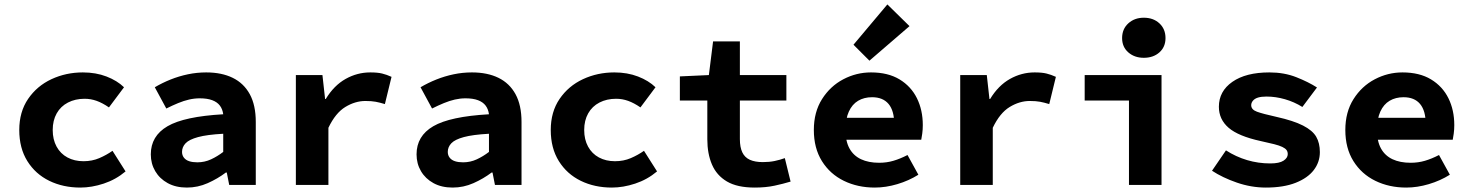

<svg xmlns="http://www.w3.org/2000/svg" viewBox="-20 -835 6640 867"><path d="M343 12Q265 12 202.5 -18.5Q140 -49 103.5 -107.5Q67 -166 67 -248Q67 -330 107 -388.5Q147 -447 212.5 -477.5Q278 -508 354 -508Q413 -508 461 -489.5Q509 -471 540 -441L472 -350Q443 -370 416.5 -379.5Q390 -389 362 -389Q320 -389 287 -372Q254 -355 236 -323Q218 -291 218 -248Q218 -205 235.5 -173Q253 -141 284.5 -124Q316 -107 357 -107Q396 -107 428.5 -121Q461 -135 488 -154L547 -61Q503 -24 448.5 -6Q394 12 343 12Z M824 12Q774 12 737.5 -8Q701 -28 681 -62Q661 -96 661 -138Q661 -221 736.5 -265Q812 -309 988 -319Q985 -342 973 -358Q961 -374 938.5 -382.5Q916 -391 882 -391Q858 -391 834 -385.5Q810 -380 784.5 -369.5Q759 -359 731 -345L679 -441Q713 -461 750.5 -476Q788 -491 828.5 -499.5Q869 -508 911 -508Q981 -508 1031 -483.5Q1081 -459 1108 -409.5Q1135 -360 1135 -284V0H1015L1004 -56H1000Q963 -28 918 -8Q873 12 824 12ZM871 -102Q904 -102 933 -115.5Q962 -129 988 -149V-231Q915 -227 874.5 -216Q834 -205 818 -188Q802 -171 802 -149Q802 -134 810.5 -123Q819 -112 834.5 -107Q850 -102 871 -102Z M1316 0V-496H1436L1448 -388H1451Q1488 -449 1540.5 -478.5Q1593 -508 1652 -508Q1685 -508 1705.5 -503Q1726 -498 1748 -488L1718 -365Q1695 -372 1676.5 -375.5Q1658 -379 1630 -379Q1584 -379 1539.5 -352Q1495 -325 1463 -258V0Z M2024 12Q1974 12 1937.5 -8Q1901 -28 1881 -62Q1861 -96 1861 -138Q1861 -221 1936.5 -265Q2012 -309 2188 -319Q2185 -342 2173 -358Q2161 -374 2138.5 -382.5Q2116 -391 2082 -391Q2058 -391 2034 -385.5Q2010 -380 1984.5 -369.5Q1959 -359 1931 -345L1879 -441Q1913 -461 1950.5 -476Q1988 -491 2028.5 -499.5Q2069 -508 2111 -508Q2181 -508 2231 -483.5Q2281 -459 2308 -409.5Q2335 -360 2335 -284V0H2215L2204 -56H2200Q2163 -28 2118 -8Q2073 12 2024 12ZM2071 -102Q2104 -102 2133 -115.5Q2162 -129 2188 -149V-231Q2115 -227 2074.5 -216Q2034 -205 2018 -188Q2002 -171 2002 -149Q2002 -134 2010.5 -123Q2019 -112 2034.5 -107Q2050 -102 2071 -102Z M2743 12Q2665 12 2602.5 -18.5Q2540 -49 2503.5 -107.5Q2467 -166 2467 -248Q2467 -330 2507 -388.5Q2547 -447 2612.5 -477.5Q2678 -508 2754 -508Q2813 -508 2861 -489.5Q2909 -471 2940 -441L2872 -350Q2843 -370 2816.5 -379.5Q2790 -389 2762 -389Q2720 -389 2687 -372Q2654 -355 2636 -323Q2618 -291 2618 -248Q2618 -205 2635.5 -173Q2653 -141 2684.5 -124Q2716 -107 2757 -107Q2796 -107 2828.5 -121Q2861 -135 2888 -154L2947 -61Q2903 -24 2848.5 -6Q2794 12 2743 12Z M3388 12Q3309 12 3262.5 -15.5Q3216 -43 3195 -92Q3174 -141 3174 -206V-381H3050V-490L3181 -496L3200 -648H3321V-496H3531V-381H3321V-207Q3321 -170 3332 -147Q3343 -124 3366 -113.5Q3389 -103 3425 -103Q3454 -103 3478 -108Q3502 -113 3524 -121L3550 -15Q3517 -5 3477.5 3.5Q3438 12 3388 12Z M3930 12Q3853 12 3790.5 -18.5Q3728 -49 3691.5 -107.5Q3655 -166 3655 -248Q3655 -329 3692 -387.5Q3729 -446 3788 -477Q3847 -508 3913 -508Q3990 -508 4042 -476.5Q4094 -445 4120.5 -391.5Q4147 -338 4147 -270Q4147 -250 4144.5 -231.5Q4142 -213 4140 -204H3764V-303H4041L4018 -275Q4018 -335 3992.5 -365.5Q3967 -396 3918 -396Q3882 -396 3855 -380Q3828 -364 3813 -331Q3798 -298 3798 -248Q3798 -197 3816 -164.5Q3834 -132 3868 -116Q3902 -100 3950 -100Q3984 -100 4014.5 -109Q4045 -118 4078 -135L4127 -46Q4084 -19 4032 -3.5Q3980 12 3930 12ZM3906 -561 3834 -633 3987 -815 4087 -717Z M4316 0V-496H4436L4448 -388H4451Q4488 -449 4540.5 -478.5Q4593 -508 4652 -508Q4685 -508 4705.5 -503Q4726 -498 4748 -488L4718 -365Q4695 -372 4676.5 -375.5Q4658 -379 4630 -379Q4584 -379 4539.5 -352Q4495 -325 4463 -258V0Z M5078 0V-381H4878V-496H5225V0ZM5145 -574Q5103 -574 5075 -598.5Q5047 -623 5047 -663Q5047 -704 5075 -729.5Q5103 -755 5145 -755Q5188 -755 5215.5 -729.5Q5243 -704 5243 -663Q5243 -623 5215.5 -598.5Q5188 -574 5145 -574Z M5696 12Q5630 12 5565 -10.5Q5500 -33 5453 -64L5516 -156Q5561 -127 5611.5 -112Q5662 -97 5716 -97Q5757 -97 5776 -109.5Q5795 -122 5795 -139Q5795 -150 5789.5 -157.5Q5784 -165 5770.5 -171.5Q5757 -178 5733.5 -184Q5710 -190 5673 -198Q5572 -220 5528 -258Q5484 -296 5484 -353Q5484 -423 5545 -465.5Q5606 -508 5712 -508Q5779 -508 5833.5 -486.5Q5888 -465 5927 -440L5861 -352Q5824 -375 5782 -387Q5740 -399 5699 -399Q5676 -399 5661 -394.5Q5646 -390 5638 -380.5Q5630 -371 5630 -360Q5630 -340 5656 -330.5Q5682 -321 5745 -307Q5821 -290 5864 -268Q5907 -246 5923.5 -217.5Q5940 -189 5940 -148Q5940 -103 5912.5 -67Q5885 -31 5830.5 -9.5Q5776 12 5696 12Z M6330 12Q6253 12 6190.5 -18.5Q6128 -49 6091.5 -107.5Q6055 -166 6055 -248Q6055 -329 6092 -387.5Q6129 -446 6188 -477Q6247 -508 6313 -508Q6390 -508 6442 -476.5Q6494 -445 6520.5 -391.5Q6547 -338 6547 -270Q6547 -250 6544.5 -231.5Q6542 -213 6540 -204H6164V-303H6441L6418 -275Q6418 -335 6392.5 -365.5Q6367 -396 6318 -396Q6282 -396 6255 -380Q6228 -364 6213 -331Q6198 -298 6198 -248Q6198 -197 6216 -164.5Q6234 -132 6268 -116Q6302 -100 6350 -100Q6384 -100 6414.5 -109Q6445 -118 6478 -135L6527 -46Q6484 -19 6432 -3.5Q6380 12 6330 12Z"/></svg>

Font: Source Code Pro ExtraLight
Style: Bold
Weight: 700
Monospace: yes
Version: Version 1.018;hotconv 1.0.116;makeotfexe 2.5.65601